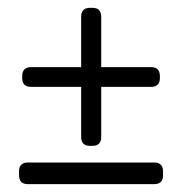

<svg xmlns="http://www.w3.org/2000/svg" viewBox="-20 -469 464 489"><path d="M209.3 -97.5Q186.7 -97.5 186.7 -120.1V-247.7H59.5Q36.5 -247.7 36.5 -270.3V-275.1Q36.5 -298.1 59.5 -298.1H186.7V-426.1Q186.7 -449.1 209.3 -449.1H215.2Q237.8 -449.1 237.8 -426.1V-298.1H364.6Q387.2 -298.1 387.2 -275.1V-270.3Q387.2 -247.7 364.6 -247.7H237.8V-120.1Q237.8 -97.5 215.2 -97.5ZM51.1 0Q28.5 0 28.5 -22.6V-32.5Q28.5 -55.1 51.1 -55.1H372.6Q395.2 -55.1 395.2 -32.5V-22.6Q395.2 0 372.6 0Z"/></svg>

Font: Jaldi
Style: Regular
Weight: 400
Designer: Pablo Cosgaya and Nicolas Silva
Foundry: Omnibus-Type
Version: Version 1.001;PS 001.001;hotconv 1.0.70;makeotf.lib2.5.58329